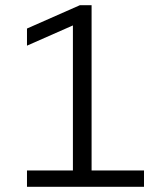

<svg xmlns="http://www.w3.org/2000/svg" viewBox="-20 -720 640 740"><path d="M84 0V-63H261V-622L84 -544V-610L288 -700H333V-63H535V0Z"/></svg>

Font: Red Hat Mono
Style: Regular
Weight: 300
Monospace: yes
Designer: Pentagram, MCKL
Foundry: Pentagram, MCKL
Version: Version 1.023